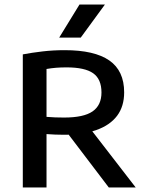

<svg xmlns="http://www.w3.org/2000/svg" viewBox="-20 -822 641 842"><path d="M80 0V-583.5Q119.5 -591 166.2 -596.5Q213 -602 263.5 -602Q394.5 -602 459.5 -556.8Q524.5 -511.5 524.5 -417Q524.5 -355.5 493.5 -314.2Q462.5 -273 403.2 -252Q344 -231 260.5 -231Q240.5 -231 221.5 -231.8Q202.5 -232.5 184 -234V0ZM457 0 246.5 -277H361L575 0ZM261 -306.5Q347 -306.5 386 -333.5Q425 -360.5 425 -416.5Q425 -475 388.5 -500.8Q352 -526.5 272 -526.5Q246.5 -526.5 225.5 -524.8Q204.5 -523 184 -519.5V-309.5Q206 -308 222 -307.2Q238 -306.5 261 -306.5ZM239.5 -657 328.5 -802H440L334 -657Z"/></svg>

Font: Encode Sans SC Medium
Style: Regular
Weight: 500
Version: Version 3.002